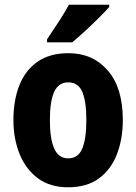

<svg xmlns="http://www.w3.org/2000/svg" viewBox="-20 -786 580 816"><path d="M502 -276Q502 -197 477.5 -132Q453 -67 401.5 -28.5Q350 10 269 10Q193 10 141.5 -28Q90 -66 63.5 -131Q37 -196 37 -276Q37 -360 62.5 -424Q88 -488 140 -524Q192 -560 271 -560Q374 -560 438 -486.5Q502 -413 502 -276ZM192 -275Q192 -196 210.5 -154.5Q229 -113 270 -113Q312 -113 329.5 -154.5Q347 -196 347 -276Q347 -356 329.5 -396Q312 -436 270 -436Q229 -436 210.5 -396Q192 -356 192 -275ZM444 -756Q428 -738 400.5 -710.5Q373 -683 342.5 -655Q312 -627 287 -606H180V-619Q205 -656 230 -694.5Q255 -733 273 -766H444Z"/></svg>

Font: Noto Sans Lao UI Cond ExtBd
Style: Regular
Weight: 800
Width: 3
Designer: Monotype Design Team
Foundry: Monotype Imaging Inc.
Version: Version 2.000; ttfautohint (v1.8.4.7-5d5b)